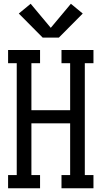

<svg xmlns="http://www.w3.org/2000/svg" viewBox="-20 -1001 540 1021"><path d="M23 0V-70H69V-665H23V-735H193V-665H147V-415H353V-665H307V-735H477V-665H431V-70H477V0H307V-70H353V-345H147V-70H193V0ZM207 -801 80 -929 143 -981 250 -853 357 -981 420 -929 293 -801Z"/></svg>

Font: Iosevka Gothic
Style: Regular
Weight: 400
Monospace: yes
Designer: Belleve Invis
Foundry: Belleve Invis
Version: Version 15.5.1; ttfautohint (v1.8.4)